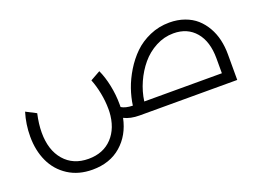

<svg xmlns="http://www.w3.org/2000/svg" viewBox="-104 -753 1687 1234"><g transform="rotate(-20 739.5 -136.0)"><path d="M1129.9 -496.1Q1186 -496.1 1233.2 -479.2Q1280.3 -462.4 1313.5 -432.9Q1346.7 -403.3 1369.9 -362.8Q1393.1 -322.3 1404.1 -275.1Q1415 -228 1415 -175.8V0H748Q685.1 0 642.1 -22Q619.1 89.4 541.7 156.7Q464.4 224.1 345.2 224.1Q250 224.1 179.9 179Q109.9 133.8 75 58.3Q40 -17.1 40 -112.8Q40 -196.3 64 -274.9L133.8 -238.8Q118.2 -169.9 118.2 -110.8Q118.2 8.8 179.2 79.3Q240.2 149.9 345.2 149.9Q445.8 149.9 506.6 85.4Q567.4 21 573.2 -89.8L571.8 -90.8L573.2 -91.8V-109.9Q573.2 -160.6 562.3 -216.8Q551.3 -272.9 533.2 -317.9L601.1 -356Q624 -306.6 637.5 -241.5Q650.9 -176.3 650.9 -112.8V-92.8Q677.7 -75.7 728 -74.2Q735.4 -128.4 754.6 -184.3Q773.9 -240.2 808.3 -296.9Q842.8 -353.5 887.5 -397.2Q932.1 -440.9 995.1 -468.5Q1058.1 -496.1 1129.9 -496.1ZM806.2 -74.2H1336.9V-175.8Q1336.9 -291.5 1281.5 -356.7Q1226.1 -421.9 1130.9 -421.9Q1067.4 -421.9 1010 -391.6Q952.6 -361.3 911.4 -312Q870.1 -262.7 842.5 -200.9Q814.9 -139.2 806.2 -74.2Z"/></g></svg>

Font: Montserrat-Arabic Light
Style: Regular
Weight: 300
Designer: Mohamed Gaber
Foundry: Kief Type Foundry
Version: Version 5.008;PS 005.008;hotconv 1.0.88;makeotf.lib2.5.64775